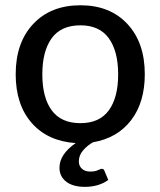

<svg xmlns="http://www.w3.org/2000/svg" viewBox="-20 -536 608 728"><path d="M302 172.5Q256.5 172.5 231 152.8Q205.5 133 205.5 100Q205.5 49 267 6.5Q161 -0.5 100.2 -69.8Q39.5 -139 39.5 -254.5Q39.5 -374.5 106 -445.2Q172.5 -516 285 -516Q397 -516 463 -445.2Q529 -374.5 529 -254.5Q529 -147.5 477 -80Q425 -12.5 332.5 3.5Q312.5 14.5 295.8 33.2Q279 52 279 76Q279 93.5 290.8 104Q302.5 114.5 322 114.5Q336.5 114.5 344.8 111.8Q353 109 357.8 106.5Q362.5 104 365.5 104Q373 104 375.5 110.5L390.5 146.5Q354 172.5 302 172.5ZM285 -69Q357 -69 392.5 -117.5Q428 -166 428 -254Q428 -342 392.5 -391Q357 -440 285 -440Q211.5 -440 176 -391Q140.5 -342 140.5 -254Q140.5 -166 176.2 -117.5Q212 -69 285 -69Z"/></svg>

Font: Verano Sans Medium
Style: Regular
Weight: 500
Designer: Lukasz Dziedzic with Adam Twardoch and Botio Nikoltchev
Foundry: tyPoland Lukasz Dziedzic
Version: Version 3.001;December 28, 2019;FontCreator 12.0.0.2547 64-b